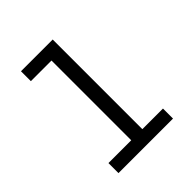

<svg xmlns="http://www.w3.org/2000/svg" viewBox="-200 -868 1001 1001"><g transform="rotate(-45 300.0 -367.5)"><path d="M99 0V-74H267V-662H115V-735H349V-74H501V0Z"/></g></svg>

Font: Nova Nerd Font
Style: Regular
Weight: 400
Designer: Belleve Invis
Foundry: Belleve Invis
Version: Version 24.1.4; ttfautohint (v1.8.4);Nerd Fonts 3.1.1